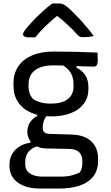

<svg xmlns="http://www.w3.org/2000/svg" viewBox="-20 -840 640 1110"><path d="M138 -79Q138 -98 144.5 -115Q151 -132 164 -146Q177 -160 195 -169V-189L256 -178Q241 -162 234 -142.5Q227 -123 227 -101Q227 -84 236.5 -75.5Q246 -67 266 -66L398 -62Q447 -60 480 -42.5Q513 -25 530 5.5Q547 36 547 75V93Q547 126 534.5 154.5Q522 183 494.5 204.5Q467 226 424 238Q381 250 321 250H211Q153 250 114 233Q75 216 55 187.5Q35 159 35 122V110Q35 77 50 50.5Q65 24 92.5 7Q120 -10 156 -15V-40L214 1Q183 7 163.5 20.5Q144 34 135 53Q126 72 126 95V111Q126 132 137 147.5Q148 163 170.5 172Q193 181 227 181H330Q367 181 392.5 174.5Q418 168 441 157Q449 146 452.5 132.5Q456 119 456 105V90Q456 61 439 41.5Q422 22 382 21L243 18Q211 17 187.5 4Q164 -9 151 -31Q138 -53 138 -79ZM331 -469 422 -472V-449Q455 -433 473 -405Q491 -377 491 -338V-324Q491 -276 464.5 -240.5Q438 -205 390 -186Q342 -167 277 -167Q210 -167 161 -188Q112 -209 85 -249Q58 -289 58 -343V-359Q58 -415 85.5 -456Q113 -497 165 -519.5Q217 -542 290 -542Q356 -542 417 -540.5Q478 -539 544 -536Q544 -526 544.5 -513.5Q545 -501 545 -489Q545 -474 540 -464.5Q535 -455 523 -455Q493 -455 459 -456.5Q425 -458 383.5 -460Q342 -462 287 -462Q220 -462 182.5 -434Q145 -406 145 -351V-337Q145 -320 151 -301.5Q157 -283 172 -267Q192 -254 217 -247.5Q242 -241 276 -241Q337 -241 371 -266.5Q405 -292 405 -341V-356Q405 -376 399 -396Q393 -416 377 -435Q361 -454 331 -469ZM283 -820Q293 -820 302.5 -820Q312 -820 323 -820Q335 -820 345 -815.5Q355 -811 375 -795Q387 -784 405 -766.5Q423 -749 444 -726Q465 -703 485 -679Q505 -655 522 -631Q507 -628 492 -626.5Q477 -625 460 -625Q447 -625 440 -629Q433 -633 422 -645Q404 -666 372.5 -695.5Q341 -725 290 -765L341 -747H282L332 -766Q278 -723 242.5 -688.5Q207 -654 184 -624H148Q136 -624 128.5 -626Q121 -628 117 -632.5Q113 -637 113 -641Q113 -647 118 -656Q123 -665 137 -682Q150 -697 168 -716.5Q186 -736 207 -756Q228 -776 248 -793Q268 -810 283 -820Z"/></svg>

Font: Rec Mono Semicasual
Style: Regular
Weight: 400
Version: Version 1.085; ttfautohint (v1.8.4.7-5d5b)